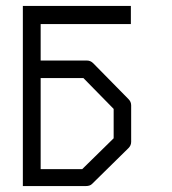

<svg xmlns="http://www.w3.org/2000/svg" viewBox="-20 -679 580 647"><path d="M57 -52V-659H421V-598H117V-475H273Q285 -475 294 -466L413 -345Q422 -336 422 -324V-201Q422 -189 413 -180L290 -59Q283 -52 269 -52ZM117 -109H257L363 -213V-312L261 -416H117Z"/></svg>

Font: IBM 3270
Style: Regular
Weight: 400
Monospace: yes
Version: Version 2.3.1